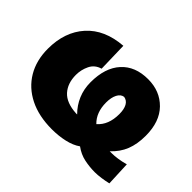

<svg xmlns="http://www.w3.org/2000/svg" viewBox="-113 -721 937 937"><g transform="rotate(45 355.0 -252.5)"><path d="M318 14.5Q227.5 14.5 162 -18.2Q96.5 -51 61.2 -110.5Q26 -170 26 -250Q26 -366 91.2 -438.8Q156.5 -511.5 276.5 -520.5L280.5 -366.5Q244 -356 228.5 -324Q213 -292 213 -256.5Q213 -198.5 245 -163.2Q277 -128 346 -124Q350 -124 354 -124Q322.5 -155.5 305.8 -195.2Q289 -235 289 -281.5Q289 -381.5 338.8 -436.2Q388.5 -491 477.5 -491Q559.5 -491 612 -437.5Q664.5 -384 664.5 -287Q664.5 -229.5 647.5 -186.8Q630.5 -144 593.5 -109.5Q600.5 -109.5 608 -109.5Q624.5 -109.5 647.8 -112.8Q671 -116 697.5 -123.5L703 2.5Q682.5 7.5 657.8 11Q633 14.5 614 14.5Q578 14.5 542 7Q506 -0.5 474 -24Q446 -4 404.8 5.2Q363.5 14.5 318 14.5ZM412.5 -265.5Q412.5 -196.5 453.5 -157Q498.5 -195.5 498.5 -271Q498.5 -304 487.8 -323.8Q477 -343.5 455.5 -347Q435 -344 423.8 -321.8Q412.5 -299.5 412.5 -265.5Z"/></g></svg>

Font: Commissioner Flair ExtraBold
Style: Regular
Weight: 800
Designer: Kostas Bartsokas
Foundry: Kostas Bartsokas
Version: Version 1.000; ttfautohint (v1.8.3)